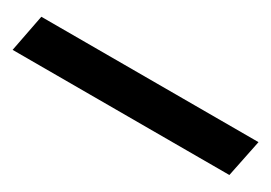

<svg xmlns="http://www.w3.org/2000/svg" viewBox="-24 -123 586 415"><g transform="rotate(30 269.0 84.5)"><path d="M7 38H549L530 131H-11Z"/></g></svg>

Font: Albert Sans Medium
Style: Italic
Weight: 500
Italic angle: -11.25°
Designer: Andreas Rasmussen
Foundry: a.Foundry
Version: Version 1.025